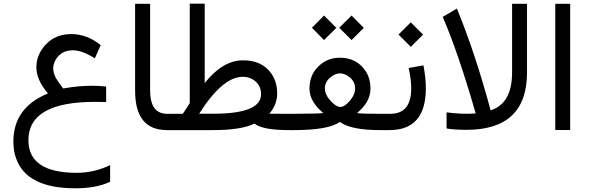

<svg xmlns="http://www.w3.org/2000/svg" viewBox="-20 -702 3177 1036"><path d="M238.8 -197.8C114.3 -147 52.2 -60.5 52.2 62C52.2 95.7 57.1 126 66.9 152.8C105 260.3 211.4 314 386.7 314C462.4 314 524.9 302.2 574.2 278.8V189C516.1 216.8 456.1 230.5 394 230.5C220.2 230.5 133.3 171.9 133.3 54.2C133.3 -83.5 252.9 -152.3 491.7 -152.3C511.2 -152.3 531.7 -151.9 552.7 -151.4V-234.9C528.3 -237.8 502.9 -239.3 477.1 -239.3C427.7 -239.3 376 -234.4 320.8 -224.6C299.8 -251.5 286.1 -272 278.8 -286.6C271 -302.7 267.1 -317.9 267.1 -333C267.1 -350.1 272 -366.2 281.7 -381.8C301.8 -414.6 332.5 -430.7 374 -430.7C407.2 -430.7 446.3 -416 491.7 -387.2L523.4 -458.5C474.6 -498 421.9 -518.1 365.2 -518.1C308.6 -518.1 263.2 -500 228.5 -463.4C193.8 -426.8 176.3 -385.7 176.3 -339.4C176.3 -293 197.3 -246.1 238.8 -197.8Z M899.9 -51.3C899.9 -75.7 897 -87.9 891.1 -87.9H882.3C820.8 -87.9 790 -129.9 790 -213.9V-681.6H709V-212.9C709 -70.8 766.1 0 880.9 0H891.1C897.5 0 900.4 -14.2 899.9 -42Z M1054.7 -88.4C1138.2 -220.2 1215.8 -286.6 1288.6 -287.6C1317.4 -287.6 1340.8 -278.8 1359.9 -261.7C1378.9 -244.6 1388.7 -221.7 1388.7 -193.8C1388.7 -123.5 1303.2 -88.4 1131.8 -88.4ZM1353 -35.2C1381.8 -11.7 1443.8 0 1540 0H1551.8C1557.6 0 1560.5 -14.2 1560.5 -42V-51.3C1560.5 -75.7 1557.6 -87.9 1551.8 -87.9H1542.5L1433.6 -88.4C1461.4 -122.1 1475.6 -158.2 1475.6 -196.8C1475.6 -237.8 1465.8 -272.9 1446.3 -301.8C1413.1 -352.1 1360.8 -377 1289.6 -376.5C1217.8 -376 1149.4 -335.4 1084.5 -253.9V-682.1H1003.9V-146C996.6 -133.8 984.4 -114.3 966.3 -87.9H965.8H883.8C865.7 -87.9 856.4 -75.7 856.4 -51.3V-42C856.4 -14.2 865.7 0 883.8 0H1129.4C1231.4 0 1305.7 -11.7 1353 -35.2Z M1813.5 -44.4C1853 -14.6 1925.8 0 2031.7 0H2046.4C2052.2 0 2055.2 -14.2 2055.2 -42V-51.3C2055.2 -75.7 2052.2 -87.9 2046.4 -87.9H2030.8C1957.5 -87.9 1916 -89.4 1906.7 -92.3C1955.1 -131.8 1979 -175.8 1979 -224.1C1979 -268.6 1965.8 -306.2 1939 -336.9C1907.2 -372.6 1865.7 -390.6 1814.9 -390.6H1813.5C1762.2 -390.6 1719.7 -370.6 1686 -330.6C1662.1 -302.2 1649.9 -266.1 1649.9 -222.7C1650.4 -176.8 1674.8 -133.3 1724.1 -92.3C1716.8 -89.8 1664.1 -88.4 1564.9 -87.9H1544.9C1526.9 -87.9 1517.6 -75.7 1517.6 -51.3V-42C1517.6 -14.2 1526.9 0 1544.9 0H1564.9C1690.4 0 1773.4 -14.6 1813.5 -44.4ZM1728.5 -485.8 1794.9 -551.8 1728.5 -618.2 1663.1 -552.2ZM1877 -485.8 1942.9 -551.8 1877 -618.2 1810.5 -552.2ZM1867.2 -284.7C1886.2 -269.5 1896 -249 1896 -223.1C1896 -203.1 1887.2 -182.6 1870.1 -161.1C1850.6 -137.2 1832.5 -125 1816.4 -125H1814C1797.9 -126.5 1780.3 -138.7 1760.3 -161.6C1742.2 -182.1 1733.4 -203.1 1732.9 -224.1C1732.9 -248.5 1743.2 -269 1763.7 -285.2C1780.8 -299.3 1797.9 -306.2 1814.9 -306.2C1832 -306.2 1849.6 -298.8 1867.2 -284.7Z M2081.1 0C2212.4 0 2277.8 -75.2 2277.8 -226.1C2277.8 -263.7 2273.4 -305.2 2264.6 -349.6L2185.1 -335C2194.3 -295.4 2198.7 -258.8 2198.7 -224.1C2198.7 -133.3 2161.1 -87.9 2085.9 -87.9H2039.1C2021 -87.9 2011.7 -75.7 2011.7 -51.3V-42C2011.7 -14.2 2021 0 2039.1 0ZM2196.8 -449.2 2262.7 -515.1 2196.3 -581.5 2130.4 -515.6Z M2368.7 -610.8C2422.9 -486.8 2482.4 -313.5 2546.4 -91.3L2546.9 -89.8H2545.9C2496.1 -86.4 2443.8 -88.4 2389.6 -95.7V-8.8C2417.5 -3.9 2453.1 -1.5 2497.6 -1.5C2714.8 -1.5 2823.7 -104.5 2823.7 -311V-681.6H2743.2V-311.5C2743.2 -200.2 2705.1 -131.8 2628.4 -106.9H2627.4L2627 -107.9C2571.3 -314.5 2510.7 -497.1 2445.3 -655.8Z M2976.1 -0.5H3056.6V-681.6H2976.1Z"/></svg>

Font: Nahid
Style: Regular
Weight: 400
Foundry: DejaVu fonts team - Redesigned by Saber Rastikerdar
Version: Version 0.3.0